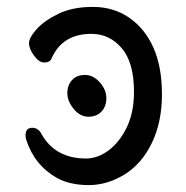

<svg xmlns="http://www.w3.org/2000/svg" viewBox="-20 -512 540 556"><path d="M237 24Q184 24 146 4Q80 -33 56 -107Q54 -113 54 -120Q54 -142 73 -142Q91 -142 100 -124Q140 -53 229 -53Q263 -53 294.5 -76.5Q326 -100 347 -143Q368 -186 368 -246Q368 -331 332.5 -372.5Q297 -414 245 -414Q160 -414 129 -342Q124 -331 108 -331Q93 -331 78.5 -351Q64 -371 64 -387Q64 -403 86 -427.5Q108 -452 149 -472Q190 -492 249 -492Q309 -492 354.5 -460.5Q400 -429 424.5 -373.5Q449 -318 449 -239Q449 -159 420 -98.5Q391 -38 341 -7Q291 24 237 24ZM236 -174Q212 -174 193.5 -196.5Q175 -219 175 -242Q175 -265 188.5 -280Q202 -295 226 -295Q250 -295 269 -273.5Q288 -252 288 -228Q288 -204 274 -189Q260 -174 236 -174Z"/></svg>

Font: LXGW WenKai Mono Medium
Style: Regular
Weight: 500
Monospace: yes
Designer: LXGW / Fontworks Inc.
Foundry: LXGW / Fontworks Inc.
Version: Version 1.520; June 14, 2025